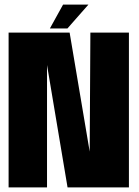

<svg xmlns="http://www.w3.org/2000/svg" viewBox="-20 -817 606 837"><path d="M17.5 0V-675H283.5L371 -156L374 -675H542V0H274.5L185 -533.5V0ZM197.5 -693 255 -797H365.5L274 -693Z"/></svg>

Font: Anybody Condensed ExtraBold
Style: Regular
Weight: 800
Width: 3
Designer: Tyler Finck
Foundry: Etcetera Type Company
Version: Version 1.010; ttfautohint (v1.8.3) -l 8 -r 50 -G 200 -x 14 